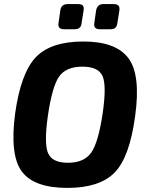

<svg xmlns="http://www.w3.org/2000/svg" viewBox="-20 -906 720 939"><path d="M485 -886H536Q568 -886 564 -856L554 -793Q551 -763 522 -763H468Q437 -763 441 -792L450 -855Q456 -886 485 -886ZM311 -886H361Q379 -886 385 -879Q391 -872 389 -856L379 -793Q376 -763 347 -763H293Q262 -763 266 -792L275 -855Q279 -886 311 -886ZM641 -339Q614 -137 540.5 -62Q467 13 309 13Q147 13 87 -67Q27 -147 54 -351Q82 -550 155.5 -626.5Q229 -703 388 -703Q547 -703 608 -621.5Q669 -540 641 -339ZM383 -580Q303 -580 269 -531.5Q235 -483 214 -339Q195 -204 215 -157Q235 -110 312 -110Q391 -110 426 -159.5Q461 -209 482 -351Q502 -488 481.5 -534Q461 -580 383 -580Z"/></svg>

Font: Exo 2.0
Style: Bold Italic
Weight: 700
Italic angle: -8°
Designer: Natanael Gama
Version: Version 1.001;PS 001.001;hotconv 1.0.70;makeotf.lib2.5.58329